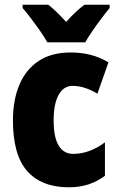

<svg xmlns="http://www.w3.org/2000/svg" viewBox="-20 -786 505 816"><path d="M273 10Q157 10 96 -58.5Q35 -127 35 -274Q35 -361 62.5 -426Q90 -491 144.5 -527Q199 -563 280 -563Q327 -563 366.5 -552.5Q406 -542 441 -521L394 -388Q367 -404 341 -412.5Q315 -421 288 -421Q251 -421 229.5 -383.5Q208 -346 208 -274Q208 -202 229.5 -167Q251 -132 291 -132Q360 -132 426 -181V-39Q394 -15 356.5 -2.5Q319 10 273 10ZM181 -606Q171 -625 151.5 -653Q132 -681 111.5 -708Q91 -735 76 -752V-766H185Q203 -752 221 -734.5Q239 -717 261 -693Q283 -717 302 -735Q321 -753 339 -766H446V-752Q431 -734 411 -707.5Q391 -681 372.5 -654Q354 -627 342 -606Z"/></svg>

Font: Noto Sans Thai Cond Blk
Style: Regular
Weight: 900
Width: 3
Designer: Monotype Design Team
Foundry: Monotype Imaging Inc.
Version: Version 2.002; ttfautohint (v1.8.4.7-5d5b)